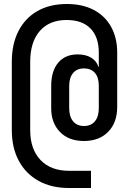

<svg xmlns="http://www.w3.org/2000/svg" viewBox="-20 -760 640 960"><path d="M325 180Q237 180 173 144.5Q109 109 74 44Q39 -21 39 -110V-450Q39 -540 72.5 -605Q106 -670 167.5 -705Q229 -740 315 -740Q393 -740 449.5 -710Q506 -680 536 -625Q566 -570 566 -497V-226Q566 -147 521 -101Q476 -55 400 -55Q324 -55 280 -100Q236 -145 236 -219V-330Q236 -405 271 -446.5Q306 -488 368 -488Q409 -488 436 -471.5Q463 -455 472 -426H474V-497Q474 -575 432.5 -617.5Q391 -660 313 -660Q227 -660 179 -605Q131 -550 131 -450V-110Q131 -14 182.5 40Q234 94 325 94H435V180ZM400 -130Q435 -130 454.5 -153.5Q474 -177 474 -219V-331Q474 -373 454.5 -395.5Q435 -418 400 -418Q365 -418 345.5 -395Q326 -372 326 -330V-219Q326 -177 345.5 -153.5Q365 -130 400 -130Z"/></svg>

Font: JetBrains Mono NL SemiBold
Style: Regular
Weight: 600
Designer: Philipp Nurullin, Konstantin Bulenkov
Foundry: JetBrains
Version: Version 2.304; ttfautohint (v1.8.4.7-5d5b)